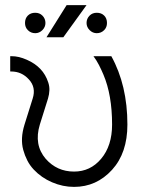

<svg xmlns="http://www.w3.org/2000/svg" viewBox="-20 -720 563 752"><path d="M20 -500V-440H24Q65 -440 93 -409Q122 -378 108 -334L76 -232Q59 -177 71 -133Q77 -111 87 -91.5Q97 -72 112 -56Q127 -40 145 -27.5Q163 -15 184 -6Q205 3 226.5 7.5Q248 12 270 12Q358 12 419 -55Q479 -121 479 -232Q479 -386 416 -500H346Q358 -484 367.5 -465.5Q377 -447 385 -428Q402 -388 410.5 -339Q419 -290 419 -232Q419 -149 376 -98Q334 -48 270 -48Q203 -48 159 -98Q112 -153 136 -232L168 -334Q173 -351 173.5 -366.5Q174 -382 169 -397Q159 -428 138 -450Q117 -472 85 -486Q69 -493 54.5 -496.5Q40 -500 24 -500ZM162 -574H228L319 -700H241ZM118 -670Q100 -670 89 -659Q78 -648 78 -630Q78 -613 89 -602Q101 -590 118 -590Q134 -590 146 -602Q158 -614 158 -630Q158 -647 146 -659Q135 -670 118 -670ZM359 -670Q342 -670 331 -659Q319 -647 319 -630Q319 -614 331 -602Q343 -590 359 -590Q376 -590 388 -602Q399 -613 399 -630Q399 -648 388 -659Q377 -670 359 -670Z"/></svg>

Font: Unageo
Style: Light
Weight: 300
Designer: Richard Sepsi
Foundry: Richard Sepsi
Version: Version 2.000